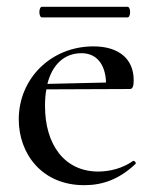

<svg xmlns="http://www.w3.org/2000/svg" viewBox="-20 -531 451 563"><path d="M103 -480H354C364 -480 364 -511 354 -511H103C93 -511 93 -480 103 -480ZM370 -59C339 -37 301 -28 268 -28C169 -28 112 -107 112 -220C112 -238 113 -254 116 -269L361 -270C370 -270 372 -281 372 -296C372 -357 330 -395 254 -395C129 -395 35 -300 35 -181C35 -81 102 12 227 12C281 12 329 -5 377 -50C381 -53 374 -61 370 -59ZM219 -375C263 -375 289 -343 291 -289L119 -285C133 -341 168 -375 219 -375Z"/></svg>

Font: Cormorant Infant Book
Style: Regular
Weight: 500
Designer: Christian Thalmann (Catharsis Fonts)
Version: Version 1.000;PS 002.000;hotconv 1.0.88;makeotf.lib2.5.64775